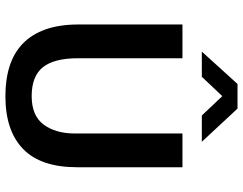

<svg xmlns="http://www.w3.org/2000/svg" viewBox="-112 -756 879 694"><g transform="rotate(90 327.0 -409.5)"><path d="M69 -630H191V-253Q191 -166 223.5 -125.5Q256 -85 328 -85Q399 -85 431 -128.5Q463 -172 463 -241V-630H585V-249Q585 -118 519 -54Q453 10 328 10Q267 10 219 -5.5Q171 -21 137.5 -53.5Q104 -86 86.5 -136Q69 -186 69 -254ZM284 -829H373L493 -700H398L328 -774L258 -700H167Z"/></g></svg>

Font: Mukta Malar SemiBold
Style: Regular
Weight: 600
Designer: Aadarsh Rajan, Girish Dalvi, Yashodeep Gholap
Foundry: Ek Type
Version: Version 2.538;PS 1.000;hotconv 16.6.51;makeotf.lib2.5.65220;